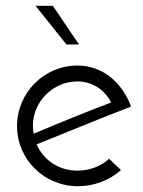

<svg xmlns="http://www.w3.org/2000/svg" viewBox="-20 -637 496 665"><path d="M358 -87C331 -62 291 -46 248 -46C184 -46 131 -82 107 -137C206 -177 343 -233 434 -268C403 -351 336 -410 248 -410C133 -410 39 -316 39 -200C39 -85 133 8 250 8C306 8 360 -13 399 -48ZM365 -282C287 -253 180 -209 97 -174C95 -182 94 -191 94 -202C94 -284 163 -355 248 -355C299 -355 342 -327 365 -282ZM103 -617 210 -483H254C223 -527 194 -572 163 -617Z"/></svg>

Font: Josefin Sans
Style: Regular
Weight: 400
Designer: Santiago Orozco
Foundry: Typemade
Version: 1.000